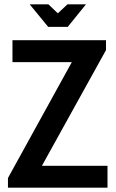

<svg xmlns="http://www.w3.org/2000/svg" viewBox="-20 -873 541 893"><path d="M17 0V-45L314 -584H38V-686H473V-640L175 -102H480V0ZM204 -748 118 -853H205L249 -811L294 -853H380L295 -748Z"/></svg>

Font: Archivo Narrow SemiBold
Style: Regular
Weight: 600
Designer: Hector Gatti
Foundry: Omnibus-Type
Version: Version 3.002